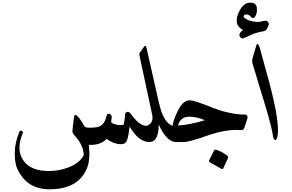

<svg xmlns="http://www.w3.org/2000/svg" viewBox="-20 -1034 2156 1418"><path d="M636 36Q648 142 624 204Q561 364 345 364Q178 364 108 213Q89 173 89 97Q89 21 124 -63Q128 -72 137 -68Q154 -63 148 -51Q107 49 135 118Q179 226 332 229Q413 231 489 201Q568 170 598 113Q600 41 526 -39Q513 -55 515 -70L526 -166Q530 -206 566 -161Q574 -149 584 -134.5Q594 -120 602 -103Q611 -84 692 -94Q748 -102 765 -171Q770 -199 788 -193Q806 -187 805 -166L801 -136Q803 -127 805 -126Q850 -104 892 -112Q903 -152 903 -186Q904 -201 918 -207Q932 -213 949 -189Q1010 -105 1060 -105Q1110 -105 1109 -32Q1110 15 1082 15Q1005 15 937 -99Q930 -34 919 -1Q908 31 876 31Q821 31 767 -8Q722 40 636 36Z M1152 -115Q1153 15 1082 15Q1063 15 1053 -6Q1014 -89 1061 -104Q1115 -122 1105 -182L1012 -615Q1006 -637 1013 -646L1043 -688Q1058 -710 1066 -663L1118 -432Q1158 -248 1173 -207Q1207 -116 1259 -104Q1284 -98 1294 -59Q1303 -21 1297 4Q1292 15 1280 15Q1211 15 1152 -115Z M1551 -238Q1573 -229 1601 -220Q1629 -211 1664 -203Q1735 -187 1788 -188Q1816 -187 1805 -152L1785 -92Q1778 -71 1759 -73Q1732 -76 1703 -74Q1674 -72 1642 -67Q1610 -62 1582 -54.5Q1554 -47 1530 -39Q1460 -14 1415 -1Q1370 12 1350 14Q1331 15 1315.5 15.5Q1300 16 1287 15L1273 13L1254 -98Q1256 -140 1294 -217Q1333 -296 1384 -293Q1404 -292 1445.5 -278Q1487 -264 1551 -238ZM1493 -146Q1435 -172 1376 -172Q1314 -172 1294 -107Q1333 -109 1383 -118.5Q1433 -128 1493 -146ZM1561 77Q1565 69 1577 72Q1599 79 1619 90Q1639 101 1658 115Q1668 123 1664 133L1629 209Q1624 219 1612 211Q1600 203 1532 166Q1519 159 1525 149Z M1871 -692Q1884 -735 1901 -672L1968 -428Q2055 -100 2026 -15Q2019 3 2010 0Q1999 -3 1993 -48Q1987 -86 1962.5 -173.5Q1938 -261 1896 -396L1846 -562Q1839 -583 1845 -603ZM1933 -805Q1882 -795 1860 -787Q1838 -779 1783 -753Q1766 -745 1754 -760Q1736 -783 1774 -813Q1742 -831 1733 -854Q1718 -898 1751 -958Q1784 -1019 1836 -1014Q1873 -1011 1877 -975Q1878 -957 1876.5 -944.5Q1875 -932 1871 -924Q1862 -907 1859 -905Q1846 -895 1833 -910Q1819 -926 1804 -927Q1788 -928 1781 -919Q1776 -910 1784 -903Q1820 -874 1883 -872Q1894 -872 1912 -876Q1922 -878 1929 -879.5Q1936 -881 1941 -881Q1952 -881 1960 -871Q1967 -862 1965 -853Q1952 -810 1933 -805Z"/></svg>

Font: Amiri
Style: Bold Italic
Weight: 700
Italic angle: 10°
Designer: Khaled Hosny
Version: Version 0.113